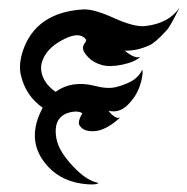

<svg xmlns="http://www.w3.org/2000/svg" viewBox="-20 -460 495 508"><path d="M455 -440Q430 -389 421 -380Q390 -346 375 -340Q342 -325 310 -326Q338 -303 352 -310Q337 -296 304 -289Q271 -282 249.5 -288Q228 -294 215 -307Q202 -320 200 -329Q198 -338 204 -345.5Q210 -353 207 -356Q191 -377 150.5 -357Q110 -337 96 -308Q87 -291 89 -274Q93 -241 127 -217Q170 -248 230 -233Q264 -224 286.5 -229.5Q309 -235 327.5 -245Q346 -255 357 -276Q359 -259 349.5 -231.5Q340 -204 317.5 -182Q295 -160 267 -167Q268 -166 272 -161Q289 -143 299 -150Q261 -115 230.5 -113Q200 -111 190 -129Q187 -135 190.5 -145Q194 -155 198 -160Q189 -167 171 -164Q119 -155 129 -95Q135 -57 183 -10Q213 19 241 24Q233 31 197 26Q134 17 98 -30Q49 -93 93 -175Q48 -206 35 -262Q29 -289 40 -324Q74 -427 199 -435Q227 -437 281 -412.5Q335 -388 364 -391Q427 -398 455 -440Z"/></svg>

Font: SOV_mook
Style: Book
Weight: 400
Version: Version 1.00